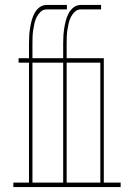

<svg xmlns="http://www.w3.org/2000/svg" viewBox="-20 -755 540 775"><path d="M34 0V-18H97V-502H55V-520H97V-580Q97 -596 98 -611.5Q99 -627 101.5 -642.5Q104 -658 108 -673Q112 -688 119.5 -702Q127 -716 139.5 -725.5Q152 -735 168 -735H250V-717H168Q154 -717 144 -707.5Q134 -698 128 -686Q122 -674 119 -660.5Q116 -647 114 -634Q112 -621 111.5 -607.5Q111 -594 111 -580V-520H199V-502H111V-18H190V0ZM172 0V-18H235V-502H193V-520H235V-580Q235 -596 236 -611.5Q237 -627 239.5 -642.5Q242 -658 246 -673Q250 -688 257.5 -702Q265 -716 277.5 -725.5Q290 -735 306 -735H388V-717H306Q292 -717 282 -707.5Q272 -698 266 -686Q260 -674 257 -660.5Q254 -647 252 -634Q250 -621 249.5 -607.5Q249 -594 249 -580V-520H337V-502H249V-18H328V0ZM311 0V-18H385V-502H317V-520H399V-18H467V0Z"/></svg>

Font: Iosevka Curly Slab Thin
Style: Regular
Weight: 100
Monospace: yes
Designer: Belleve Invis
Foundry: Belleve Invis
Version: Version 22.1.2; ttfautohint (v1.8.4)